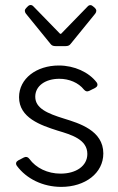

<svg xmlns="http://www.w3.org/2000/svg" viewBox="-20 -732 469 763"><path d="M83 -677.7 180.7 -557.6C185.5 -550.8 192.4 -548.8 200.2 -548.8H241.2C249 -548.8 255.9 -550.8 260.7 -557.6L358.4 -677.7C364.3 -685.5 364.3 -693.4 357.4 -700.2L350.6 -706.1C343.8 -712.9 335 -713.9 328.1 -706.1L222.7 -597.7H218.8L113.3 -706.1C106.4 -713.9 97.7 -713.9 90.8 -707L84 -700.2C77.1 -693.4 77.1 -685.5 83 -677.7ZM223.6 10.7C318.4 10.7 390.6 -43.9 390.6 -122.1C390.6 -213.9 293.9 -242.2 234.4 -260.7C168 -281.2 120.1 -301.8 120.1 -347.7C120.1 -390.6 160.2 -418.9 215.8 -418.9C254.9 -418.9 292 -403.3 313.5 -376C320.3 -368.2 327.1 -367.2 335 -371.1L358.4 -382.8C367.2 -387.7 370.1 -395.5 364.3 -404.3C333 -445.3 275.4 -471.7 213.9 -471.7C125 -471.7 55.7 -419.9 55.7 -345.7C55.7 -263.7 141.6 -234.4 209 -212.9C264.6 -196.3 327.1 -177.7 327.1 -120.1C327.1 -72.3 282.2 -42 220.7 -42C168.9 -42 123 -64.5 96.7 -100.6C90.8 -108.4 84 -110.4 75.2 -106.4L52.7 -94.7C43.9 -89.8 41 -82 46.9 -73.2C85 -21.5 150.4 10.7 223.6 10.7Z"/></svg>

Font: Ed Sans Neue Light
Style: Regular
Weight: 300
Designer: Stephen Hutchings
Version: Version 1.004;PS 001.004;hotconv 1.0.88;makeotf.lib2.5.64775